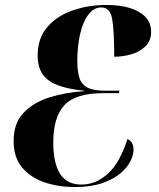

<svg xmlns="http://www.w3.org/2000/svg" viewBox="-20 -744 641 775"><path d="M281 11Q217 11 161 -7.5Q105 -26 70 -67Q35 -108 35 -175Q35 -246 74.5 -288Q114 -330 178.5 -350.5Q243 -371 319 -376V-378Q218 -388 175 -420.5Q132 -453 132 -519Q132 -590 171 -635Q210 -680 273.5 -702Q337 -724 408 -724Q493 -724 541.5 -695.5Q590 -667 590 -616Q590 -579 566.5 -556.5Q543 -534 509 -524.5Q475 -515 441 -515Q441 -623 432.5 -668.5Q424 -714 389 -714Q358 -714 336 -684Q314 -654 303 -605Q292 -556 292 -499Q292 -457 300.5 -430Q309 -403 333 -390.5Q357 -378 403 -378H462L460 -368H397Q285 -368 240 -319.5Q195 -271 195 -169Q195 -86 222.5 -42.5Q250 1 309 1Q367 1 415.5 -43Q464 -87 494 -182Q501 -182 510 -171Q519 -160 519 -139Q519 -118 506 -92.5Q493 -67 465 -43.5Q437 -20 391.5 -4.5Q346 11 281 11Z"/></svg>

Font: Noto Serif Display ExtraCondensed Black
Style: Italic
Weight: 900
Width: 2
Italic angle: -12°
Designer: Monotype Design Team
Foundry: Monotype Imaging Inc.
Version: Version 2.009